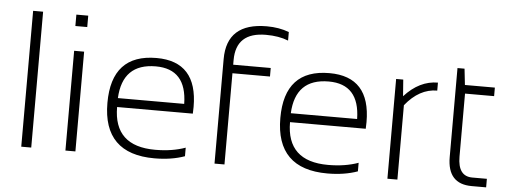

<svg xmlns="http://www.w3.org/2000/svg" viewBox="-48 -854 2605 983"><g transform="rotate(5 1254.0 -362.0)"><path d="M139.2 -698.2V0H87.9V-698.2Z M371.1 -698.2V-639.6H310.1V-698.2ZM366.2 -512.7V0H314.9V-512.7Z M738.8 -512.7Q949.2 -512.7 949.2 -279.8Q949.2 -263.2 948.2 -245.1H559.1Q559.1 -43.9 772 -43.9Q859.4 -43.9 927.2 -68.4V-24.4Q859.4 0 772 0Q507.8 0 507.8 -262.2Q507.8 -512.7 738.8 -512.7ZM559.1 -291H899.9Q897 -469.7 738.8 -469.7Q567.9 -469.7 559.1 -291Z M1081.1 0V-537.6Q1081.1 -723.6 1287.1 -723.6Q1350.1 -723.6 1401.4 -704.1V-660.2Q1353 -679.7 1286.6 -679.7Q1132.3 -679.7 1132.3 -536.6V-512.7H1325.2V-468.8H1132.3V0Z M1627.4 -512.7Q1837.9 -512.7 1837.9 -279.8Q1837.9 -263.2 1836.9 -245.1H1447.8Q1447.8 -43.9 1660.6 -43.9Q1748 -43.9 1815.9 -68.4V-24.4Q1748 0 1660.6 0Q1396.5 0 1396.5 -262.2Q1396.5 -512.7 1627.4 -512.7ZM1447.8 -291H1788.6Q1785.6 -469.7 1627.4 -469.7Q1456.5 -469.7 1447.8 -291Z M1969.7 0V-512.7H2006.3L2012.7 -427.7Q2089.8 -512.7 2184.6 -512.7V-471.7Q2092.8 -471.7 2021 -382.3V0Z M2277.8 -595.7H2314L2323.2 -512.7H2477.1V-468.8H2327.6V-145Q2327.6 -43.9 2401.9 -43.9H2477.1V0H2402.8Q2277.8 0 2277.8 -138.2Z"/></g></svg>

Font: Sansation Light
Style: Light
Weight: 300
Designer: Bernd Montag
Version: Version 1.301